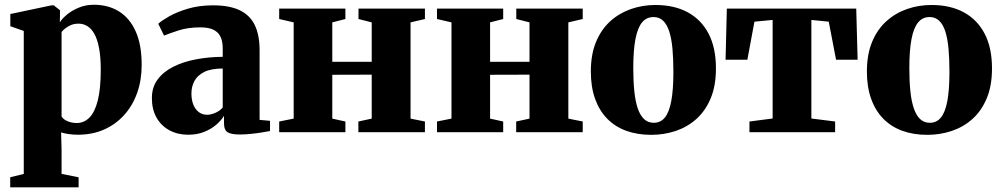

<svg xmlns="http://www.w3.org/2000/svg" viewBox="-20 -570 4320 828"><path d="M24 238V194.5L82.5 180V-436.5L24.5 -457V-509.5L202 -547H212L239 -525.5L238 -473.5Q248 -490 269.2 -507.5Q290.5 -525 320.2 -537.2Q350 -549.5 384.5 -549.5Q446.5 -549.5 492.8 -521Q539 -492.5 565 -435Q591 -377.5 591 -290Q591 -224.5 571.5 -169.5Q552 -114.5 515.5 -74Q479 -33.5 428.5 -11.2Q378 11 315.5 11Q294.5 11 274 7.8Q253.5 4.5 243.5 1L245.5 74V180L319 194.5V238ZM311 -39.5Q342.5 -39.5 365.8 -63Q389 -86.5 401.8 -137.2Q414.5 -188 414.5 -269Q414.5 -324.5 407.2 -362.5Q400 -400.5 387 -423.8Q374 -447 356.5 -457.5Q339 -468 319 -468Q300 -468 285.5 -461.8Q271 -455.5 261 -447.2Q251 -439 245.5 -432V-67.5Q253 -55 271.5 -47.2Q290 -39.5 311 -39.5Z M791 11Q746.5 11 711 -8Q675.5 -27 655.2 -62.5Q635 -98 635 -147.5Q635 -194 660 -227.5Q685 -261 728 -282.5Q771 -304 825.8 -314.2Q880.5 -324.5 940.5 -325V-362Q940.5 -391 931.2 -411Q922 -431 901 -441.5Q880 -452 844 -452Q790.5 -452 750 -438.8Q709.5 -425.5 687.5 -416.5L662.5 -467.5Q677 -481 710 -499.8Q743 -518.5 791.2 -532.8Q839.5 -547 899 -547Q969 -547 1013 -526.2Q1057 -505.5 1078.2 -462.8Q1099.5 -420 1099.5 -353V-53L1144.5 -49V-5Q1133.5 -3 1111.5 0.8Q1089.5 4.5 1063.8 7.2Q1038 10 1014.5 10Q977.5 10 961.8 0.5Q946 -9 946 -39.5V-70.5Q935.5 -52.5 913.8 -33.2Q892 -14 861.2 -1.5Q830.5 11 791 11ZM873.5 -75Q889 -75 908.8 -83.5Q928.5 -92 940.5 -106.5V-274.5Q890.5 -274.5 861 -259.8Q831.5 -245 818.5 -220.8Q805.5 -196.5 805.5 -167Q805.5 -139 814 -118.2Q822.5 -97.5 837.8 -86.2Q853 -75 873.5 -75Z M1184 0V-46L1246.5 -58.5V-473.5L1184 -488V-533H1469.5V-488L1413 -473.5V-303.5H1583V-473.5L1526 -488V-533H1812.5V-488L1750.5 -473.5V-58.5L1812.5 -46V0H1525.5V-46L1583 -58.5V-248L1413 -247.5V-58.5L1469.5 -46V0Z M1864.5 0V-46L1927 -58.5V-473.5L1864.5 -488V-533H2150V-488L2093.5 -473.5V-303.5H2263.5V-473.5L2206.5 -488V-533H2493V-488L2431 -473.5V-58.5L2493 -46V0H2206V-46L2263.5 -58.5V-248L2093.5 -247.5V-58.5L2150 -46V0Z M2528 -261.5Q2528 -335.5 2550.5 -389.5Q2573 -443.5 2612.2 -478.8Q2651.5 -514 2701.5 -531.2Q2751.5 -548.5 2806.5 -548.5Q2887.5 -548.5 2945.8 -517Q3004 -485.5 3035.8 -424.8Q3067.5 -364 3067.5 -275Q3067.5 -200 3044.8 -145.8Q3022 -91.5 2983 -56.8Q2944 -22 2893.8 -5.2Q2843.5 11.5 2788.5 11.5Q2728.5 11.5 2680.5 -6Q2632.5 -23.5 2598.5 -58.2Q2564.5 -93 2546.2 -144Q2528 -195 2528 -261.5ZM2799.5 -40.5Q2829 -40.5 2847.5 -63.5Q2866 -86.5 2875 -135Q2884 -183.5 2884 -260Q2884 -316 2880 -359.8Q2876 -403.5 2866.2 -434Q2856.5 -464.5 2839.8 -480.5Q2823 -496.5 2798.5 -496.5Q2768.5 -496.5 2749.2 -473.8Q2730 -451 2720.5 -402.2Q2711 -353.5 2711 -276Q2711 -220.5 2715.5 -176.8Q2720 -133 2730.2 -102.8Q2740.5 -72.5 2757.5 -56.5Q2774.5 -40.5 2799.5 -40.5Z M3212 0V-46L3312 -59V-484L3233.5 -476.5L3203 -312.5H3109L3114.5 -533H3672.5L3678.5 -312.5H3585.5L3554 -476.5L3479 -484V-59L3581.5 -46V0Z M3718.5 -261.5Q3718.5 -335.5 3741 -389.5Q3763.5 -443.5 3802.8 -478.8Q3842 -514 3892 -531.2Q3942 -548.5 3997 -548.5Q4078 -548.5 4136.2 -517Q4194.5 -485.5 4226.2 -424.8Q4258 -364 4258 -275Q4258 -200 4235.2 -145.8Q4212.5 -91.5 4173.5 -56.8Q4134.5 -22 4084.2 -5.2Q4034 11.5 3979 11.5Q3919 11.5 3871 -6Q3823 -23.5 3789 -58.2Q3755 -93 3736.8 -144Q3718.5 -195 3718.5 -261.5ZM3990 -40.5Q4019.5 -40.5 4038 -63.5Q4056.5 -86.5 4065.5 -135Q4074.5 -183.5 4074.5 -260Q4074.5 -316 4070.5 -359.8Q4066.5 -403.5 4056.8 -434Q4047 -464.5 4030.2 -480.5Q4013.5 -496.5 3989 -496.5Q3959 -496.5 3939.8 -473.8Q3920.5 -451 3911 -402.2Q3901.5 -353.5 3901.5 -276Q3901.5 -220.5 3906 -176.8Q3910.5 -133 3920.8 -102.8Q3931 -72.5 3948 -56.5Q3965 -40.5 3990 -40.5Z"/></svg>

Font: Merriweather 72pt Black
Style: Regular
Weight: 900
Version: Version 2.100